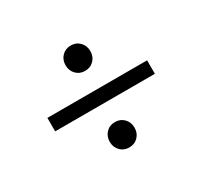

<svg xmlns="http://www.w3.org/2000/svg" viewBox="-90 -599 651 617"><g transform="rotate(-30 235.0 -291.0)"><path d="M50 -316H420V-266H50ZM231 -102Q211 -102 198 -115.5Q185 -129 185 -149Q185 -169 198 -182.5Q211 -196 231 -196Q251 -196 264 -182.5Q277 -169 277 -149Q277 -129 264 -115.5Q251 -102 231 -102ZM231 -386Q211 -386 198 -399.5Q185 -413 185 -433Q185 -453 198 -466.5Q211 -480 231 -480Q251 -480 264 -466.5Q277 -453 277 -433Q277 -413 264 -399.5Q251 -386 231 -386Z"/></g></svg>

Font: Karma Variable Light
Style: Regular
Weight: 300
Designer: Joana Correia
Foundry: Indian Type Foundry
Version: Version 3.000